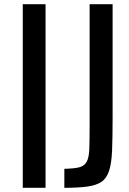

<svg xmlns="http://www.w3.org/2000/svg" viewBox="-20 -826 618 919"><path d="M89 73V-806H198V73ZM288 73V-18Q334 -19 358.5 -25Q383 -31 394.5 -51Q406 -71 407.5 -113.5Q409 -156 409 -230V-806H519V-262Q519 -168 516.5 -106Q514 -44 502 -8Q490 28 465.5 44.5Q441 61 397.5 67Q354 73 288 73Z"/></svg>

Font: Farlight84_Sys_V01
Style: Regular
Weight: 400
Designer: Ryoko NISHIZUKA  (kana, bopomofo & ideographs); Paul D. Hunt (Latin, Greek & Cyrillic); Sandoll Communications , Soo-you
Foundry: Adobe
Version: Version 2.004;October 29, 2024;FontCreator 14.0.0.2814 64-bi